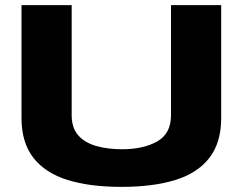

<svg xmlns="http://www.w3.org/2000/svg" viewBox="-20 -720 949 750"><path d="M64 -259V-700H260V-270Q260 -220 286 -191Q312 -162 356.5 -149.5Q401 -137 456 -137Q540 -137 594 -167.5Q648 -198 648 -270V-700H844V-259Q844 -163 798 -103.5Q752 -44 665 -17Q578 10 454 10Q331 10 244 -17Q157 -44 110.5 -103.5Q64 -163 64 -259Z"/></svg>

Font: Georama Extended
Style: Bold
Weight: 700
Width: 7
Designer: Jean-Baptiste Levee
Foundry: Production Type
Version: Version 1.000